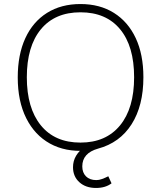

<svg xmlns="http://www.w3.org/2000/svg" viewBox="-20 -740 799 952"><path d="M466 -3Q388 19 388 85Q388 116 406.5 134.5Q425 153 458 153Q471 153 486 147.5Q501 142 517 134L533 169Q503 192 456 192Q405 192 373.5 163.5Q342 135 342 89Q342 58 357.5 32Q373 6 400 -11L407 7Q304 14 228 -28Q152 -70 110 -154Q68 -238 68 -356Q68 -469 105.5 -550.5Q143 -632 213 -676Q283 -720 379 -720Q475 -720 545 -676Q615 -632 653 -551Q691 -470 691 -357Q691 -216 632.5 -124Q574 -32 466 -3ZM113 -357Q113 -204 182.5 -118.5Q252 -33 379 -33Q505 -33 575 -118Q645 -203 645 -357Q645 -511 575.5 -595Q506 -679 379 -679Q252 -679 182.5 -594.5Q113 -510 113 -357Z"/></svg>

Font: Muli ExtraLight
Style: Regular
Weight: 250
Designer: Vernon Adams
Foundry: Vernon Adams
Version: Version 2.100; ttfautohint (v1.8.1.43-b0c9)